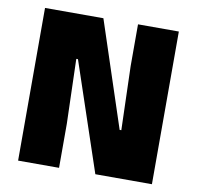

<svg xmlns="http://www.w3.org/2000/svg" viewBox="-74 -716 811 792"><g transform="rotate(10 332.0 -320.0)"><path d="M296.5 -639.5 442.5 -197.5H449.5L441.5 -464.5V-639.5H612.5V0H375.5L222.5 -455H215.5L223.5 -184V0H52V-639.5Z"/></g></svg>

Font: Anek Gurmukhi Medium ExtraBold
Style: Regular
Weight: 800
Version: Version 1.003